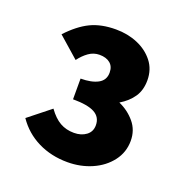

<svg xmlns="http://www.w3.org/2000/svg" viewBox="-94 -972 620 645"><g transform="rotate(20 216.0 -649.5)"><path d="M213 -412Q155 -412 107.5 -435.5Q60 -459 30 -503L108 -565Q128 -537 150 -524.5Q172 -512 200 -512Q226 -512 243.5 -525Q261 -538 261 -561Q261 -590 236.5 -603.5Q212 -617 159 -617V-691Q198 -691 221 -703.5Q244 -716 244 -743Q244 -765 230 -776.5Q216 -788 192 -788Q171 -788 153.5 -775.5Q136 -763 122 -744L48 -809Q86 -850 124 -868.5Q162 -887 215 -887Q257 -887 292.5 -872Q328 -857 350 -829Q372 -801 372 -762Q372 -727 355.5 -702.5Q339 -678 309 -660Q343 -645 366 -617.5Q389 -590 389 -552Q389 -511 364.5 -479Q340 -447 300 -429.5Q260 -412 213 -412Z"/></g></svg>

Font: Noto Sans JP Thin Black
Style: Regular
Weight: 900
Version: Version 2.004-H2;hotconv 1.0.118;makeotfexe 2.5.65603